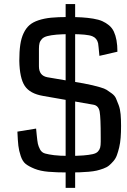

<svg xmlns="http://www.w3.org/2000/svg" viewBox="-20 -821 614 927"><path d="M296.9 85.9V-801.3H342.8V85.9ZM311 11.7Q252.9 11.7 213.6 8.3Q174.3 4.9 146.7 -6.3Q119.1 -17.6 104 -29.5Q88.9 -41.5 80.1 -67.6Q71.3 -93.8 68.6 -117.7Q65.9 -141.6 64 -185.5L154.3 -200.2Q155.8 -189.5 157.2 -169.9Q160.2 -139.6 162.8 -127.2Q165.5 -114.7 173.3 -99.6Q181.2 -84.5 197.8 -79.8Q214.4 -75.2 241.2 -71.8Q268.1 -68.4 313 -68.4Q356 -68.4 382.8 -70.6Q409.7 -72.8 427.2 -76.7Q444.8 -80.6 452.9 -89.4Q460.9 -98.1 463.6 -108.6Q466.3 -119.1 466.3 -137.2Q466.3 -145 466.3 -159.2Q466.3 -252.4 461.2 -281.7Q456.1 -311 431.2 -315.4L188 -357.9Q124.5 -368.7 99.6 -406.2Q74.7 -443.8 73.2 -527.8Q73.2 -572.8 77.9 -604.7Q82.5 -636.7 94 -660.9Q105.5 -685.1 122.3 -699.7Q139.2 -714.4 166.7 -723.4Q194.3 -732.4 227.3 -735.6Q260.3 -738.8 308.1 -738.8Q347.2 -738.8 375.2 -737.1Q403.3 -735.4 429.9 -731Q456.5 -726.6 474.1 -718.8Q491.7 -710.9 506.6 -698.5Q521.5 -686 529.8 -668.2Q538.1 -650.4 542.5 -626.5Q546.9 -602.5 546.9 -571.3L460 -551.3Q455.1 -605 453.6 -612.3Q447.8 -637.2 425.8 -646Q401.4 -656.2 323.7 -656.2Q281.2 -656.2 253.7 -653.8Q226.1 -651.4 208.5 -646.7Q190.9 -642.1 182.4 -632.8Q173.8 -623.5 170.9 -613Q168 -602.5 168 -585.4V-501Q168 -456.1 208 -448.2L382.8 -418.5Q412.6 -412.6 426.5 -409.4Q440.4 -406.2 462.6 -399.9Q484.9 -393.6 494.9 -387.2Q504.9 -380.9 519.5 -370.1Q534.2 -359.4 540 -345.9Q545.9 -332.5 553 -313.5Q560.1 -294.4 562.3 -269.8Q564.5 -245.1 564.5 -213.4Q564.5 -181.6 562.5 -156Q560.5 -130.4 555.4 -109.1Q550.3 -87.9 544.4 -71.8Q538.6 -55.7 527.8 -43.2Q517.1 -30.8 506.6 -22Q496.1 -13.2 479.2 -7.1Q462.4 -1 446.8 2.7Q431.2 6.3 407.7 8.3Q384.3 10.3 363 11Q341.8 11.7 311 11.7Z"/></svg>

Font: Coda
Style: Regular
Weight: 400
Designer: vernon adams
Foundry: vernon adams
Version: Version 2.000; ttfautohint (v0.8) -r 50 -G 200 -x